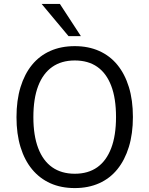

<svg xmlns="http://www.w3.org/2000/svg" viewBox="-20 -949 761 978"><path d="M361 9Q291 9 236.5 -15.5Q182 -40 143.5 -86.5Q105 -133 84.5 -200Q64 -267 64 -352Q64 -438 84.5 -505Q105 -572 143 -618.5Q181 -665 236 -689.5Q291 -714 361 -714Q430 -714 485 -689.5Q540 -665 578 -618.5Q616 -572 636.5 -505.5Q657 -439 657 -353Q657 -268 636.5 -201Q616 -134 578 -87Q540 -40 485 -15.5Q430 9 361 9ZM361 -64Q429 -64 475.5 -97Q522 -130 546.5 -194.5Q571 -259 571 -353Q571 -448 546.5 -512Q522 -576 475.5 -608.5Q429 -641 361 -641Q293 -641 246 -608Q199 -575 174.5 -511Q150 -447 150 -352Q150 -259 174.5 -194.5Q199 -130 246 -97Q293 -64 361 -64ZM329 -765 192 -929H285L392 -765Z"/></svg>

Font: Nunito Sans 10pt SemiCondensed
Style: Regular
Weight: 400
Width: 4
Designer: Vernon Adams
Foundry: Vernon Adams
Version: Version 3.101;gftools[0.9.27]